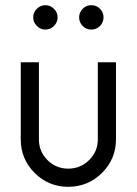

<svg xmlns="http://www.w3.org/2000/svg" viewBox="-20 -710 527 740"><path d="M60 -173V-470H130V-173Q130 -126 163 -93Q196 -60 243 -60Q290 -60 323.5 -93Q357 -126 357 -173V-470H427V-173Q427 -97 373 -43.5Q319 10 243 10Q167 10 113.5 -43.5Q60 -97 60 -173ZM365.5 -676Q379 -662 379 -643Q379 -624 365.5 -610Q352 -596 332 -596Q312 -596 298.5 -610Q285 -624 285 -643Q285 -662 298.5 -676Q312 -690 332 -690Q352 -690 365.5 -676ZM188 -676Q202 -662 202 -643Q202 -624 188 -610Q174 -596 155 -596Q136 -596 122 -610Q108 -624 108 -643Q108 -662 122 -676Q136 -690 155 -690Q174 -690 188 -676Z"/></svg>

Font: HansKendrickRegular
Style: Regular
Weight: 400
Designer: Alfredo Marco Pradil
Foundry: Hanken Studio
Version: Version 1.000;PS 001.001;hotconv 1.0.56